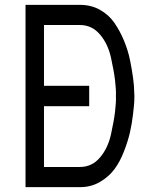

<svg xmlns="http://www.w3.org/2000/svg" viewBox="-20 -770 658 790"><path d="M309 -750Q355 -750 391.5 -729.5Q428 -709 451 -675.5Q474 -642 490.5 -602Q507 -562 515 -522.5Q523 -483 527.5 -449.5Q532 -416 532 -396L533 -375Q533 -367 532.5 -353.5Q532 -340 527.5 -301Q523 -262 515 -226.5Q507 -191 490.5 -148Q474 -105 451 -74Q428 -43 391.5 -21.5Q355 0 309 0H85V-750ZM309 -83Q358 -83 391 -121.5Q424 -160 436.5 -216.5Q449 -273 453.5 -311.5Q458 -350 457 -375Q458 -400 453.5 -438.5Q449 -477 436.5 -533.5Q424 -590 391 -628.5Q358 -667 309 -667H161V-417H347V-333H161V-83ZM457 -375Z"/></svg>

Font: Hermit Light
Style: Regular
Weight: 300
Designer: Pablo Caro
Version: Version 2.000;PS 002.000;hotconv 1.0.88;makeotf.lib2.5.64775